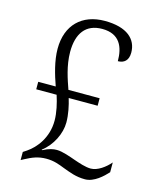

<svg xmlns="http://www.w3.org/2000/svg" viewBox="-111 -802 734 891"><g transform="rotate(15 256.5 -357.0)"><path d="M382 10C426 10 466 -29 487 -52V-99C464 -72 428 -45 395 -45C370 -45 338 -56 312 -65C289 -73 249 -88 222 -88C205 -88 186 -85 155 -69L153 -71C201 -107 231 -169 231 -222C231 -261 222 -302 212 -335H351V-371H201C186 -414 163 -477 163 -544C163 -632 201 -685 280 -685C365 -685 388 -626 388 -559C417 -559 438 -575 438 -613C438 -678 389 -724 282 -724C173 -724 103 -657 103 -543C103 -485 122 -422 140 -371H56V-335H154C166 -298 176 -255 176 -216C176 -134 129 -77 89 -50L71 -38V1L86 -7C118 -24 146 -36 185 -36C222 -36 247 -26 275 -15C308 -3 338 10 382 10Z"/></g></svg>

Font: Noto Serif Bengali SemiCondensed Light
Style: Regular
Weight: 300
Width: 4
Designer: Juan Bruce, Universal Thirst, Indian Type Foundry and the Monotype Design Team.
Foundry: Monotype Imaging Inc.
Version: Version 2.003